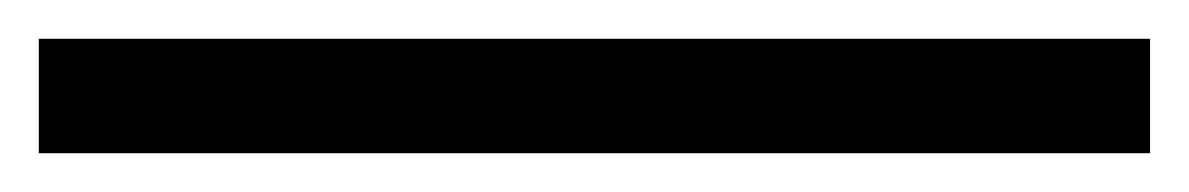

<svg xmlns="http://www.w3.org/2000/svg" viewBox="-20 -20 613 99"><path d="M0 59V0H573V59Z"/></svg>

Font: Sarpanch
Style: Regular
Weight: 400
Designer: Manushi Parikh (Devanagari and Latin), Jyotish Sonowal (Devanagari)
Foundry: Indian Type Foundry
Version: Version 2.004;PS 1.0;hotconv 1.0.78;makeotf.lib2.5.61930; tt